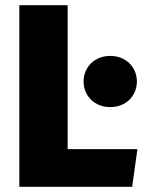

<svg xmlns="http://www.w3.org/2000/svg" viewBox="-20 -715 557 735"><path d="M239 -695H54V0H486L506 -144H239ZM402 -501C342 -501 300 -458 300 -403C300 -348 342 -305 402 -305C462 -305 504 -348 504 -403C504 -458 462 -501 402 -501Z"/></svg>

Font: Fira Sans ExtraBold
Style: Regular
Weight: 800
Designer: bBox Type GmbH & Carrois Corporate GbR & Edenspiekermann AG
Foundry: bBox Type GmbH & Carrois Corporate GbR & Edenspiekermann AG
Version: Version 4.300;PS 004.300;hotconv 1.0.88;makeotf.lib2.5.64775